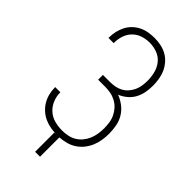

<svg xmlns="http://www.w3.org/2000/svg" viewBox="-273 -816 1047 1047"><g transform="rotate(45 250.0 -293.0)"><path d="M231 157V8H251Q226 8 202 4Q178 0 155.5 -10Q133 -20 114.5 -36.5Q96 -53 83.5 -74Q71 -95 65 -119Q59 -143 59 -168V-170H99V-168Q99 -139 110.5 -111Q122 -83 144 -63.5Q166 -44 194.5 -36.5Q223 -29 253 -29Q275 -29 296.5 -33.5Q318 -38 336.5 -49Q355 -60 369 -77Q383 -94 391.5 -114Q400 -134 403.5 -155.5Q407 -177 407 -199Q407 -220 404 -241.5Q401 -263 391.5 -283Q382 -303 367.5 -319Q353 -335 333.5 -345.5Q314 -356 293 -360Q272 -364 250 -364H196V-401H250Q270 -401 289 -404.5Q308 -408 325.5 -417.5Q343 -427 356 -442Q369 -457 377 -474.5Q385 -492 388 -511.5Q391 -531 391 -551Q391 -581 383.5 -610Q376 -639 357.5 -662Q339 -685 310.5 -695.5Q282 -706 253 -706Q225 -706 198.5 -697.5Q172 -689 152.5 -669.5Q133 -650 124 -623.5Q115 -597 115 -569V-565H75V-570Q75 -594 80.5 -617Q86 -640 96.5 -660.5Q107 -681 124 -697.5Q141 -714 162 -724.5Q183 -735 206.5 -739Q230 -743 253 -743Q278 -743 302.5 -738Q327 -733 348.5 -721Q370 -709 386.5 -690Q403 -671 413 -648.5Q423 -626 427 -601Q431 -576 431 -552Q431 -525 426 -499Q421 -473 408.5 -450Q396 -427 375.5 -410Q355 -393 331 -383Q358 -373 382 -354.5Q406 -336 421 -311Q436 -286 441.5 -256.5Q447 -227 447 -198Q447 -173 443 -147.5Q439 -122 429 -98.5Q419 -75 403 -55Q387 -35 365.5 -21Q344 -7 319.5 -0.5Q295 6 269 8V157Z"/></g></svg>

Font: Iosevka Term Curly Extralight
Style: Regular
Weight: 200
Designer: Belleve Invis
Foundry: Belleve Invis
Version: Version 32.3.0